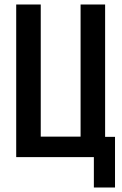

<svg xmlns="http://www.w3.org/2000/svg" viewBox="-20 -714 540 853"><path d="M52 -16V-694H161V-107H338V-694H447V-16ZM491 -106V119H397V-106Z"/></svg>

Font: D2Coding
Style: Bold
Weight: 700
Monospace: yes
Designer: Yong-Rak Park; Jeong-Hwan Yoon; Sang-Min Lee;
Foundry: NHN Corporation
Version: Version 1.3.2; Build 20180524